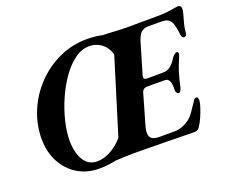

<svg xmlns="http://www.w3.org/2000/svg" viewBox="-111 -842 1231 1033"><g transform="rotate(-20 504.5 -325.0)"><path d="M295.8 14Q226.3 14 172.6 -18.6Q119 -51.3 88.2 -109.3Q57.5 -167.4 57.5 -242.2Q57.5 -323.2 88.9 -398.8Q120.3 -474.5 176.8 -534.1Q233.2 -593.7 308.4 -628.9Q383.6 -664 471.4 -664Q517.2 -664 560.5 -654.1Q603.9 -644.2 638.7 -621.4Q673.4 -598.7 693.3 -560.1L586 -498.3Q582.6 -558.1 549.2 -591Q515.8 -623.8 467.3 -623.8Q424.1 -623.8 384 -594.2Q343.9 -564.6 309.6 -515.8Q275.2 -466.9 249.7 -408.2Q224.2 -349.6 210 -290.3Q195.8 -231 195.8 -181.2Q195.8 -139.1 207 -103.6Q218.1 -68.1 240.8 -47.2Q263.4 -26.4 298.3 -26.4Q344.1 -26.4 391 -56.5Q437.9 -86.7 472.5 -139L518.3 -47Q470.7 -17.3 413.3 -1.6Q355.9 14 295.8 14ZM348.3 5Q338.8 5 335.3 0.4Q331.7 -4.1 332.5 -10.1Q335.8 -24.6 360.3 -30.6Q398.9 -41 416.7 -52.6Q434.5 -64.2 444.5 -95.7L584.8 -550.6Q595.5 -584.6 586.2 -598.1Q576.9 -611.6 542.7 -619.3Q531 -622.1 526.7 -627.7Q522.4 -633.4 524.1 -639.5Q525.7 -646.4 535.6 -650.5Q545.5 -654.6 565.7 -654.6Q578.7 -654.6 600.4 -653.2Q622.1 -651.8 646.4 -650.5Q670.7 -649.2 690.8 -649.2L855.9 -650Q901.1 -650 928.4 -653.3Q955.6 -656.6 970.4 -659.6Q985.2 -662.5 990.5 -662.5Q997.8 -662.5 1003.3 -657.1Q1008.9 -651.8 1008.9 -642.1Q1008.9 -630.3 1002.5 -608.3Q996 -586.2 989.5 -561.2Q982.9 -536.1 982.1 -513.7Q982 -503.7 976.5 -498.8Q971 -493.9 966 -493.9Q961.8 -493.9 957.1 -498.4Q952.3 -502.9 950.9 -512.3Q945.7 -568.1 932.2 -591.8Q918.7 -615.4 880.4 -615.4H802.7Q777.8 -615.4 762.1 -600.7Q746.4 -586 734 -542.8L685.8 -379.2Q681.5 -365.3 686.1 -359.5Q690.8 -353.7 703.5 -353.9L794.7 -354.5Q820.7 -354.6 839.1 -370.5Q857.4 -386.3 872.7 -412Q878.1 -420.8 886.2 -426.5Q894.2 -432.3 900.8 -432.3Q906.3 -432.3 908.5 -425.9Q910.6 -419.4 905.6 -408.4Q896.6 -387.3 888.9 -367.8Q881.1 -348.3 875.3 -329.4Q869.3 -310.1 864.4 -290.5Q859.5 -271 854.5 -248.2Q851 -234.6 846.3 -228Q841.6 -221.4 836.6 -221.4Q829.4 -221.4 824.4 -229.1Q819.5 -236.9 820.3 -246Q821.9 -277.8 814.7 -295.2Q807.5 -312.6 788.9 -312.6L688.6 -313Q676.5 -313 668.1 -307.2Q659.7 -301.5 656.2 -288.5L606 -113.9Q594.5 -74.4 606.3 -55.1Q618 -35.8 656.4 -35.8H743.4Q764.3 -35.8 785 -43Q805.7 -50.2 823.4 -62Q844.1 -75.5 862 -101.6Q879.9 -127.8 897.9 -154.5Q902.7 -162.2 906.3 -164.9Q909.9 -167.6 915.9 -167.6Q921.7 -167.6 923.9 -162.3Q926.1 -156.9 926.1 -145.2Q926.1 -134.5 917.9 -109.4Q909.7 -84.2 897.4 -56.1Q885.1 -28 871.6 -9.4Q866.4 -1.9 858.9 1.1Q851.4 4.2 842.7 4.2Q832 4.2 803.6 3.7Q775.1 3.2 736.1 2.6Q697 2 653.2 1.4Q609.4 0.8 566.4 0.3Q523.4 -0.2 488.8 -0.2Q468.1 -0.2 443.2 0.9Q418.2 2 393.7 3.5Q369.2 5 348.3 5Z"/></g></svg>

Font: EB Garamond
Style: Italic
Weight: 400
Italic angle: -17.2°
Designer: Georg Duffner and Octavio Pardo
Foundry: Georg Duffner
Version: Version 1.001